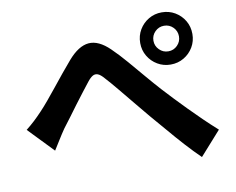

<svg xmlns="http://www.w3.org/2000/svg" viewBox="-79 -837 1158 942"><g transform="rotate(-10 500.0 -366.5)"><path d="M29.7 -280.1Q52.5 -298.2 71.9 -316.2Q91.4 -334.3 113.9 -358.3Q131.4 -376.6 153.6 -403.2Q175.8 -429.7 200.8 -460.8Q225.8 -491.8 251.1 -523.1Q276.5 -554.3 299.8 -581.1Q352 -641.3 402.1 -645.6Q452.3 -649.9 507.2 -596.5Q541.8 -563 578.1 -520.6Q614.4 -478.2 649.5 -436.8Q684.6 -395.4 713.9 -363.1Q738 -336.8 765.8 -307.4Q793.6 -278 824.7 -246.4Q855.8 -214.8 889.3 -182.2Q922.9 -149.5 958.8 -117.6L853.6 0.4Q818.3 -33.7 779.8 -76.1Q741.2 -118.6 704.6 -162.1Q667.9 -205.6 635.6 -242.5Q604.7 -279.5 571.2 -320.3Q537.6 -361.2 506.4 -399Q475.2 -436.9 451.4 -462.7Q434.2 -482.9 420.7 -487.9Q407.2 -492.8 395 -485.5Q382.7 -478.3 368.2 -459.7Q353.6 -441 333.4 -415Q313.1 -389 291.6 -360.1Q270.1 -331.3 249.8 -303.6Q229.4 -276 212.9 -254.9Q196 -230.3 179.3 -203.2Q162.6 -176.2 149.5 -155.6ZM718.1 -602.6Q718.1 -576.4 736.8 -557.7Q755.4 -538.9 781.8 -538.9Q808.2 -538.9 826.8 -557.7Q845.3 -576.4 845.3 -602.6Q845.3 -629 826.8 -647.7Q808.2 -666.3 781.8 -666.3Q755.4 -666.3 736.8 -647.7Q718.1 -629 718.1 -602.6ZM652.2 -602.6Q652.2 -639.3 669.7 -668.7Q687.1 -698.1 716.6 -715.6Q746.1 -733 781.8 -733Q818.3 -733 847.8 -715.6Q877.3 -698.1 894.8 -668.7Q912.2 -639.3 912.2 -602.6Q912.2 -566.9 894.8 -537.4Q877.3 -507.9 847.8 -490.5Q818.3 -473 781.8 -473Q746.1 -473 716.6 -490.5Q687.1 -507.9 669.7 -537.4Q652.2 -566.9 652.2 -602.6Z"/></g></svg>

Font: Noto Sans SC Thin
Style: Regular
Weight: 100
Designer: Ryoko NISHIZUKA 西塚涼子 (kana, bopomofo & ideographs); Paul D. Hunt (Latin, Greek & Cyrillic); Sandoll Communications 산돌커뮤니
Foundry: Adobe
Version: Version 2.004-H2;hotconv 1.0.118;makeotfexe 2.5.65603